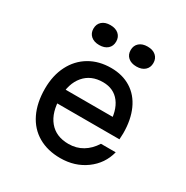

<svg xmlns="http://www.w3.org/2000/svg" viewBox="-191 -997 1132 1171"><g transform="rotate(30 375.0 -412.0)"><path d="M585 -362 548 -305Q548 -406 506 -461Q464 -516 388 -516Q304 -516 256 -459.5Q208 -403 208 -305Q208 -200 256 -142Q304 -84 392 -84Q447 -84 490.5 -110Q534 -136 564 -184H668Q645 -94 569.5 -39Q494 16 392 16Q302 16 236 -22.5Q170 -61 135 -133.5Q100 -206 100 -305Q100 -398 136 -468.5Q172 -539 237 -577.5Q302 -616 388 -616Q468 -616 527.5 -579Q587 -542 618.5 -472Q650 -402 650 -307Q650 -292 648 -264H185V-362ZM173 -770Q173 -802 194.5 -821Q216 -840 253 -840Q290 -840 311.5 -821Q333 -802 333 -770Q333 -738 311.5 -719Q290 -700 253 -700Q216 -700 194.5 -719Q173 -738 173 -770ZM435 -770Q435 -802 456.5 -821Q478 -840 515 -840Q552 -840 573.5 -821Q595 -802 595 -770Q595 -738 573.5 -719Q552 -700 515 -700Q478 -700 456.5 -719Q435 -738 435 -770Z"/></g></svg>

Font: Martian Mono Custom sWd Rg
Style: Regular
Weight: 400
Width: 6
Monospace: yes
Designer: Alex Havermale
Foundry: Evil Martians
Version: Version 1.000